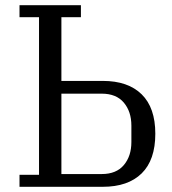

<svg xmlns="http://www.w3.org/2000/svg" viewBox="-20 -718 661 738"><path d="M55 -46H130V-652H55V-698H291V-652H216V-407H375Q472 -407 524.5 -355.5Q577 -304 577 -204Q577 -103 524.5 -51.5Q472 0 375 0H55ZM371 -49Q427 -49 456 -83.5Q485 -118 485 -172V-235Q485 -289 456 -323.5Q427 -358 371 -358H216V-49Z"/></svg>

Font: IBM Plex Serif
Style: Regular
Weight: 400
Designer: Mike Abbink, Paul van der Laan, Pieter van Rosmalen
Foundry: Bold Monday
Version: Version 2.6